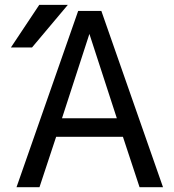

<svg xmlns="http://www.w3.org/2000/svg" viewBox="-20 -778 723 800"><path d="M492.2 -208H213.9L144.5 2H48.8L305.7 -732.4H402.3L659.2 2H561.5ZM143.6 -757.8H262.7L113.3 -580.1H25.4ZM352.5 -636.7 238.3 -285.2H466.8Z"/></svg>

Font: Gen Shin Gothic Regular
Style: Regular
Weight: 400
Designer: [Source Han Sans]
Ryoko NISHIZUKA  (kana & ideographs); Paul D. Hunt (Latin, Greek & Cyrillic); Wenlong ZHANG  (bopomofo
Version: Version 1.002.20150607